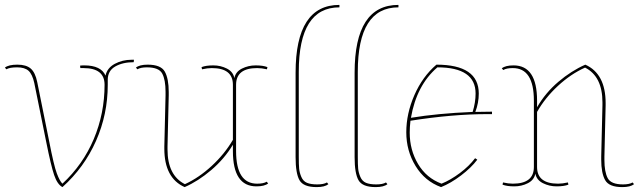

<svg xmlns="http://www.w3.org/2000/svg" viewBox="-21 -749 2615 784"><path d="M419 -423V-403Q419 -282 371 -173.5Q323 -65 234 15Q213 4 200 -34.5Q187 -73 168 -168L119 -410Q111 -446 95.5 -460Q80 -474 49 -474Q18 -474 5 -466L-1 -473Q14 -485 50 -485Q86 -485 104.5 -469Q123 -453 131 -414L180 -171Q199 -73 211 -41Q223 -9 234 1Q318 -77 362 -181.5Q406 -286 406 -403Q406 -471 320 -471H307L306 -481Q312 -482 323 -482Q392 -482 410 -440V-441Q417 -472 448 -488.5Q479 -505 516 -505H526L525 -495Q480 -495 449.5 -477.5Q419 -460 419 -423Z M943 -403V-132Q943 1 1029 1Q1055 1 1068 -7L1074 0Q1059 12 1026 12Q930 12 930 -132V-158Q895 -100 841.5 -54.5Q788 -9 733 15Q650 -22 650 -142Q650 -147 650 -151L655 -360Q655 -367 655 -374Q655 -423 641.5 -448.5Q628 -474 579 -474Q553 -474 540 -466L534 -473Q549 -485 582 -485Q636 -485 652 -456.5Q668 -428 668 -373Q668 -367 668 -360L663 -151Q663 -145 663 -139Q663 -33 734 3Q791 -23 843.5 -71.5Q896 -120 930 -178V-403Q930 -471 844 -471Q826 -471 804 -466L802 -475Q820 -482 850 -482Q880 -482 905.5 -469Q931 -456 936 -430Q941 -456 967 -469Q993 -482 1023 -482Q1053 -482 1071 -475L1069 -466Q1047 -471 1029 -471Q943 -471 943 -403Z M1199 -456V-110Q1199 -77 1200.5 -60.5Q1202 -44 1209.5 -26.5Q1217 -9 1232.5 -2.5Q1248 4 1274.5 4Q1301 4 1314 -4L1320 3Q1305 15 1272 15Q1218 15 1202 -13Q1186 -41 1186 -107V-452Q1186 -729 1365 -729V-719Q1199 -719 1199 -456Z M1440 -456V-110Q1440 -77 1441.5 -60.5Q1443 -44 1450.5 -26.5Q1458 -9 1473.5 -2.5Q1489 4 1515.5 4Q1542 4 1555 -4L1561 3Q1546 15 1513 15Q1459 15 1443 -13Q1427 -41 1427 -107V-452Q1427 -729 1606 -729V-719Q1440 -719 1440 -456Z M1761 -485Q1934 -485 1934 -367Q1934 -329 1920 -292Q1948 -293 1988 -293V-283Q1978 -283 1969 -283Q1827 -283 1655 -256Q1652 -230 1652 -207Q1652 -137 1686 -79.5Q1720 -22 1782 1Q1819 -14 1857 -42.5Q1895 -71 1919 -103L1928 -97Q1903 -64 1861.5 -32.5Q1820 -1 1780 15Q1714 -9 1676 -71Q1638 -133 1638 -209Q1638 -285 1671 -360.5Q1704 -436 1761 -485ZM1921 -367Q1921 -474 1765 -474Q1680 -401 1657 -268Q1766 -286 1909 -292Q1921 -331 1921 -367Z M2439 -331Q2439 -437 2368 -473Q2310 -447 2257.5 -398.5Q2205 -350 2172 -292V-67Q2172 1 2258 1Q2276 1 2298 -4L2300 5Q2282 12 2252 12Q2222 12 2196 -1Q2170 -14 2165 -40Q2160 -14 2134.5 -1Q2109 12 2079 12Q2049 12 2031 5L2033 -4Q2055 1 2073 1Q2159 1 2159 -67V-338Q2159 -471 2073 -471Q2047 -471 2034 -463L2028 -470Q2043 -482 2076 -482Q2172 -482 2172 -338V-311Q2206 -370 2259 -415Q2312 -460 2369 -485Q2452 -448 2452 -328Q2452 -323 2452 -319L2447 -110Q2447 -103 2447 -96Q2447 -47 2460.5 -21.5Q2474 4 2523 4Q2549 4 2562 -4L2568 3Q2553 15 2520 15Q2466 15 2450 -13.5Q2434 -42 2434 -97Q2434 -103 2434 -110L2439 -319Q2439 -325 2439 -331Z"/></svg>

Font: Almendra Display
Style: Regular
Weight: 400
Designer: Ana Sanfelippo
Foundry: Ana Sanfelippo
Version: Version 1.004